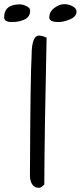

<svg xmlns="http://www.w3.org/2000/svg" viewBox="-61 -885 388 923"><path d="M127 -714Q141 -714 163 -704Q153 -252 152 2Q137 18 125.5 18Q114 18 106 13Q83 -2 83 -43Q85 -524 91 -618Q91 -714 127 -714ZM35 -864Q48 -864 66 -855.5Q84 -847 84 -834Q84 -805 58.5 -792Q33 -779 -4 -779Q-41 -779 -41 -802Q-41 -864 35 -864ZM307 -830Q307 -805 275.5 -792Q244 -779 221 -779Q176 -779 176 -801Q176 -829 200.5 -847Q225 -865 247.5 -865Q270 -865 288.5 -854.5Q307 -844 307 -830Z"/></svg>

Font: Handlee
Style: Regular
Weight: 400
Designer: Joe Prince
Foundry: Joe Prince
Version: Version 1.001